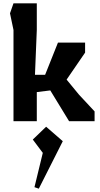

<svg xmlns="http://www.w3.org/2000/svg" viewBox="-20 -728 598 1153"><path d="M61 0V-548L40 -648L61 -708H201V-548L190 -279H251L328 -472H491V-412L380 -250L454 -160L548 -59V0H395L282 -185L201 -175V0ZM213 405 187 396 237 190 177 110 257 33 357 120Z"/></svg>

Font: Rowdies Light
Style: Regular
Weight: 300
Designer: Jaikishan Patel
Version: Version 1.000; ttfautohint (v1.8.3)